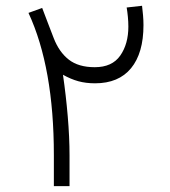

<svg xmlns="http://www.w3.org/2000/svg" viewBox="-20 -638 584 658"><path d="M164.6 -106.4Q164.6 -406.2 77.6 -593.8L124.5 -610.8Q134.3 -584.5 144.3 -558.8Q154.3 -533.2 164.1 -507.3Q182.6 -459.5 215.8 -433.6Q249 -407.7 304.7 -407.7Q364.3 -407.7 392.1 -447.5Q419.9 -487.3 419.9 -546.9Q419.9 -563 418.2 -580.8Q416.5 -598.6 414.1 -612.3L466.8 -618.2Q468.8 -603 470.2 -585.7Q471.7 -568.4 471.7 -551.8Q471.7 -456.1 429.2 -404.3Q386.7 -352.5 305.7 -352.5Q274.4 -352.5 248.5 -359.6Q222.7 -366.7 195.8 -381.8Q206.1 -311 212.2 -239Q218.3 -167 218.3 -105V0H164.6Z"/></svg>

Font: Vazir Thin UI
Style: Thin-UI
Weight: 100
Designer: Saber Rastikerdar
Foundry: Saber Rastikerdar
Version: Version 30.0.0